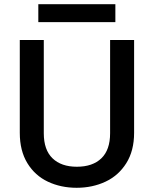

<svg xmlns="http://www.w3.org/2000/svg" viewBox="-20 -885 730 912"><path d="M188 -695V-252Q188 -173 229.5 -133Q271 -93 345 -93Q420 -93 461.5 -133Q503 -173 503 -252V-695H617V-254Q617 -169 580 -110Q543 -51 481 -22Q419 7 344 7Q269 7 207.5 -22Q146 -51 110 -110Q74 -169 74 -254V-695ZM528 -865V-780H162V-865Z"/></svg>

Font: MSTAGE Medium
Style: Regular
Weight: 500
Designer: Ninad Kale (Devanagari), Jonny Pinhorn (Latin)
Foundry: Indian Type Foundry
Version: 4.004